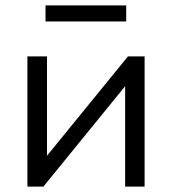

<svg xmlns="http://www.w3.org/2000/svg" viewBox="-20 -695 641 715"><path d="M82 0V-485H155V-115L456.5 -485H518.5V0H446V-374L141.5 0ZM149.5 -615V-675H450V-615Z"/></svg>

Font: Geologica Cursive ExtraLight
Style: Regular
Weight: 250
Designer: Sindre Bremnes, Frode Helland
Foundry: Monokrom Skriftforlag AS
Version: Version 1.010;gftools[0.9.28]